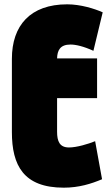

<svg xmlns="http://www.w3.org/2000/svg" viewBox="-20 -826 495 888"><path d="M35 -554V-215C35 -61 89 42 275 42C345 42 402 24 452 3L420 -173C388 -160 335 -144 299 -144C256 -144 244 -172 244 -217V-372H429V-556H244C245 -593 258 -620 306 -620C330 -620 366 -612 412 -591L455 -769C417 -786 352 -806 291 -806C120 -806 35 -708 35 -554Z"/></svg>

Font: Repo ExtraBlack
Style: Regular
Weight: 400
Designer: Stefan Peev
Foundry: Context Ltd
Version: Version 001.502